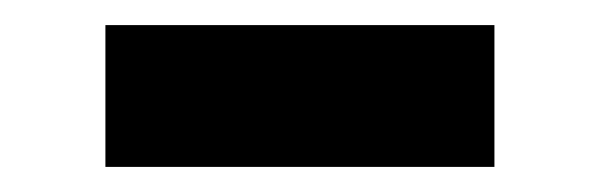

<svg xmlns="http://www.w3.org/2000/svg" viewBox="-20 -740 478 153"><path d="M64 -607V-720H374V-607Z"/></svg>

Font: Raleway-v4020 Black
Style: Regular
Weight: 900
Designer: Matt McInerney, Pablo Impallari, Rodrigo Fuenzalida
Foundry: Matt McInerney, Pablo Impallari, Rodrigo Fuenzalida
Version: Version 4.020;PS 004.020;hotconv 1.0.88;makeotf.lib2.5.64775